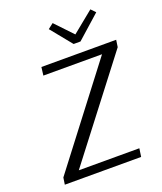

<svg xmlns="http://www.w3.org/2000/svg" viewBox="-154 -953 885 1052"><g transform="rotate(-20 288.0 -427.5)"><path d="M249 -831 280 -855 376 -754 500 -855 525 -829 389 -708H349ZM570 -609 139 -48H492L485 0H40L46 -40L476 -602H134L140 -650H576Z"/></g></svg>

Font: Arsenal SC
Style: Italic
Weight: 400
Italic angle: -9.10001°
Designer: Andrij Shevchenko
Foundry: Stairsfor
Version: Version 2.001; ttfautohint (v1.8.4.7-5d5b)